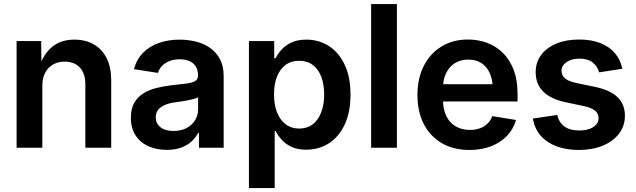

<svg xmlns="http://www.w3.org/2000/svg" viewBox="-20 -748 3222 972"><path d="M194.3 -313.5V0H64V-540H188.5L189.9 -405.3H177.2Q200.2 -475.1 244.6 -511.2Q289.1 -547.4 356.4 -547.4Q412.6 -547.4 454.6 -523.4Q496.6 -499.5 519.8 -453.6Q543 -407.7 543 -342.3V0H412.1V-321.3Q412.1 -375.5 384.5 -405.8Q356.9 -436 307.6 -436Q274.9 -436 249.3 -421.9Q223.6 -407.7 209 -380.4Q194.3 -353 194.3 -313.5Z M824.2 10.7Q772.5 10.7 731.2 -7.8Q689.9 -26.4 666.3 -62.5Q642.6 -98.6 642.6 -151.9Q642.6 -197.8 659.7 -227.5Q676.8 -257.3 706.1 -275.4Q735.4 -293.5 772.2 -302.7Q809.1 -312 849.1 -316.4Q896.5 -321.3 925.8 -325.4Q955.1 -329.6 968.8 -338.1Q982.4 -346.7 982.4 -364.7V-367.7Q982.4 -393.1 971.7 -410.9Q960.9 -428.7 940.2 -438.2Q919.4 -447.8 889.2 -447.8Q858.9 -447.8 836.2 -438.2Q813.5 -428.7 799.3 -413.3Q785.2 -397.9 779.8 -378.9L658.2 -397.9Q671.4 -447.3 703.6 -480.2Q735.8 -513.2 783.7 -530.3Q831.5 -547.4 889.6 -547.4Q931.6 -547.4 971.4 -537.6Q1011.2 -527.8 1043 -505.9Q1074.7 -483.9 1093.5 -448.7Q1112.3 -413.6 1112.3 -362.8V0H987.3V-74.7H982.9Q970.7 -51.3 949.5 -31.7Q928.2 -12.2 897.2 -0.7Q866.2 10.7 824.2 10.7ZM858.4 -85Q897 -85 924.8 -99.9Q952.6 -114.7 967.8 -139.9Q982.9 -165 982.9 -194.8V-256.3Q976.6 -251.5 962.9 -247.6Q949.2 -243.7 931.9 -240.2Q914.6 -236.8 897.2 -234.4Q879.9 -231.9 866.7 -230Q838.9 -226.6 816.7 -217.5Q794.4 -208.5 781.5 -193.4Q768.6 -178.2 768.6 -153.8Q768.6 -131.3 780.3 -116Q792 -100.6 812 -92.8Q832 -85 858.4 -85Z M1240.2 204.1V-540H1368.2V-453.1H1375Q1385.7 -474.6 1405 -496.3Q1424.3 -518.1 1455.1 -532.7Q1485.8 -547.4 1530.8 -547.4Q1594.2 -547.4 1644.8 -515.1Q1695.3 -482.9 1724.9 -420.7Q1754.4 -358.4 1754.4 -269Q1754.4 -181.2 1725.6 -118.7Q1696.8 -56.2 1646 -23.2Q1595.2 9.8 1530.3 9.8Q1486.3 9.8 1455.8 -4.6Q1425.3 -19 1405.8 -41Q1386.2 -63 1375 -85H1370.6V204.1ZM1494.6 -97.2Q1535.6 -97.2 1563.7 -119.1Q1591.8 -141.1 1606.4 -180.2Q1621.1 -219.2 1621.1 -269.5Q1621.1 -320.3 1606.7 -358.6Q1592.3 -397 1564 -418.7Q1535.6 -440.4 1494.6 -440.4Q1454.1 -440.4 1425.5 -419.2Q1397 -397.9 1382.1 -359.9Q1367.2 -321.8 1367.2 -269.5Q1367.2 -218.3 1382.3 -179.4Q1397.5 -140.6 1426 -118.9Q1454.6 -97.2 1494.6 -97.2Z M1989.3 -727.5V0H1858.9V-727.5Z M2356.9 11.2Q2275.4 11.2 2216.3 -23.4Q2157.2 -58.1 2125.2 -120.6Q2093.3 -183.1 2093.3 -267.1Q2093.3 -350.6 2125 -413.6Q2156.7 -476.6 2214.4 -512.2Q2272 -547.9 2349.1 -547.9Q2401.4 -547.9 2446.8 -530.8Q2492.2 -513.7 2526.6 -479.5Q2561 -445.3 2580.6 -394Q2600.1 -342.8 2600.1 -273.4V-234.4H2151.4V-321.8H2535.2L2474.6 -296.9Q2474.6 -341.8 2460.4 -375.5Q2446.3 -409.2 2418.5 -427.7Q2390.6 -446.3 2350.6 -446.3Q2310.1 -446.3 2281.5 -427.5Q2252.9 -408.7 2237.8 -376.5Q2222.7 -344.2 2222.7 -303.7V-244.1Q2222.7 -194.8 2239.5 -160.4Q2256.3 -126 2287.1 -108.2Q2317.9 -90.3 2358.9 -90.3Q2386.7 -90.3 2409.4 -98.4Q2432.1 -106.4 2448 -122.1Q2463.9 -137.7 2472.2 -160.2L2592.3 -140.6Q2579.6 -95.2 2547.4 -61Q2515.1 -26.9 2466.8 -7.8Q2418.5 11.2 2356.9 11.2Z M2910.2 11.2Q2846.7 11.2 2797.4 -7.3Q2748 -25.9 2717 -61.5Q2686 -97.2 2677.7 -147.9L2800.8 -166Q2810.5 -126.5 2838.4 -106.9Q2866.2 -87.4 2912.1 -87.4Q2957.5 -87.4 2983.9 -105.2Q3010.3 -123 3010.3 -149.9Q3010.3 -173.3 2992.2 -188Q2974.1 -202.6 2938 -210.4L2845.7 -230Q2768.6 -246.1 2730.2 -284.2Q2691.9 -322.3 2691.9 -382.3Q2691.9 -432.6 2719.5 -469.7Q2747.1 -506.8 2796.6 -527.3Q2846.2 -547.9 2911.6 -547.9Q2974.6 -547.9 3020.3 -529.5Q3065.9 -511.2 3093.8 -478Q3121.6 -444.8 3130.4 -399.9L3013.2 -381.8Q3005.4 -411.1 2981 -431.2Q2956.5 -451.2 2913.6 -451.2Q2874 -451.2 2848.4 -433.8Q2822.8 -416.5 2822.8 -389.6Q2822.8 -366.7 2840.1 -351.6Q2857.4 -336.4 2896.5 -328.1L2990.7 -308.6Q3068.4 -292.5 3106 -256.3Q3143.6 -220.2 3143.6 -162.1Q3143.6 -110.4 3113.8 -71.3Q3084 -32.2 3031.2 -10.5Q2978.5 11.2 2910.2 11.2Z"/></svg>

Font: V-Inter
Style: SemiBold-600
Weight: 600
Designer: Rasmus Andersson
Foundry: rsms
Version: Version 4.000;git-4146feb